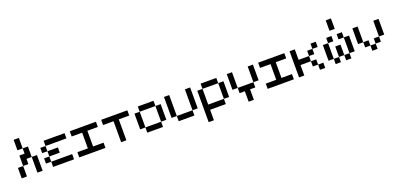

<svg xmlns="http://www.w3.org/2000/svg" viewBox="26 -2249 7949 3831"><g transform="rotate(-20 4000.0 -333.5)"><path d="M333.3 -555.6H222.2V-777.8H333.3ZM333.3 -444.4V-555.6H444.4V-333.3H333.3V-222.2H222.2V-444.4ZM222.2 0H111.1V-222.2H222.2ZM555.6 0H444.4V-333.3H555.6Z M777.8 -444.4V-555.6H1222.2V-444.4ZM777.8 0V-111.1H1222.2V0ZM777.8 -222.2V-333.3H1000V-222.2ZM666.7 -333.3V-444.4H777.8V-333.3ZM666.7 -111.1V-222.2H777.8V-111.1Z M1555.6 -444.4H1333.3V-555.6H1888.9V-444.4H1666.7V-111.1H1888.9V0H1333.3V-111.1H1555.6Z M2555.6 -555.6V-444.4H2333.3V0H2222.2V-444.4H2000V-555.6Z M2777.8 -111.1H2666.7V-444.4H2777.8ZM3111.1 -444.4H2777.8V-555.6H3111.1ZM3222.2 -111.1H3111.1V-444.4H3222.2ZM3111.1 0H2777.8V-111.1H3111.1Z M3444.4 -111.1H3333.3V-555.6H3444.4ZM3888.9 -111.1H3777.8V-555.6H3888.9ZM3777.8 0H3444.4V-111.1H3777.8Z M4444.4 -444.4H4111.1V-555.6H4444.4ZM4111.1 0V222.2H4000V-444.4H4111.1V-111.1H4444.4V0ZM4555.6 -111.1H4444.4V-444.4H4555.6Z M5222.2 -222.2H5111.1V-555.6H5222.2ZM4888.9 -111.1H4777.8V-222.2H5111.1V-111.1H5000V111.1H4888.9ZM4777.8 -222.2H4666.7V-555.6H4777.8Z M5555.6 -444.4H5333.3V-555.6H5888.9V-444.4H5666.7V-111.1H5888.9V0H5333.3V-111.1H5555.6Z M6111.1 -222.2V0H6000V-555.6H6111.1V-333.3H6333.3V-222.2ZM6555.6 0H6444.4V-111.1H6555.6ZM6444.4 -111.1H6333.3V-222.2H6444.4ZM6555.6 -444.4H6444.4V-555.6H6555.6ZM6444.4 -333.3H6333.3V-444.4H6444.4Z M6777.8 -111.1H6666.7V-444.4H6777.8ZM7222.2 -111.1H7111.1V-444.4H7222.2ZM7000 -111.1H6888.9V-333.3H7000ZM6888.9 0H6777.8V-111.1H6888.9ZM7111.1 0H7000V-111.1H7111.1ZM6888.9 -444.4H6777.8V-555.6H6888.9ZM7111.1 -444.4H7000V-555.6H7111.1ZM7000 -666.7H6888.9V-888.9H7000Z M7666.7 0H7555.6V-111.1H7666.7ZM7555.6 -111.1H7444.4V-222.2H7555.6ZM7777.8 -111.1H7666.7V-222.2H7777.8ZM7444.4 -222.2H7333.3V-555.6H7444.4ZM7888.9 -222.2H7777.8V-555.6H7888.9Z"/></g></svg>

Font: Pixeloid Mono
Style: Regular
Weight: 400
Monospace: yes
Designer: GGBotNet
Foundry: GGBotNet
Version: 0.5